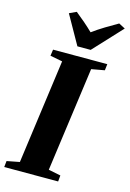

<svg xmlns="http://www.w3.org/2000/svg" viewBox="-161 -1063 765 1132"><g transform="rotate(15 221.5 -497.0)"><path d="M-15.5 0 -11.5 -37.5 66 -52.5 153 -690 78 -704.5 83.5 -743H414.5L410 -704.5L330 -690L242.5 -52.5L317 -37.5L313.5 0ZM217 -799 118 -974.5 161 -994.5Q190 -971.5 218 -947.2Q246 -923 270.5 -899Q306 -925 344.8 -948.5Q383.5 -972 420.5 -993L459.5 -972.5L298 -799Z"/></g></svg>

Font: Merriweather 72pt Black
Style: Italic
Weight: 900
Italic angle: -7.8°
Version: Version 2.101